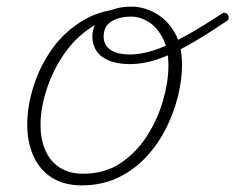

<svg xmlns="http://www.w3.org/2000/svg" viewBox="-20 -539 709 578"><path d="M226 19Q173 19 136.5 -4Q100 -27 81 -68.5Q62 -110 62 -164Q62 -220 81.5 -281Q101 -342 139 -394.5Q177 -447 234.5 -480Q292 -513 368 -513L366 -489Q304 -489 255 -457Q206 -425 172 -375Q138 -325 120 -268.5Q102 -212 102 -164Q102 -120 116.5 -86.5Q131 -53 160 -34.5Q189 -16 230 -16Q295 -16 343 -48Q391 -80 423 -130.5Q455 -181 471 -237Q487 -293 487 -341Q487 -392 469.5 -425Q452 -458 426.5 -473.5Q401 -489 376 -489Q339 -489 315.5 -474.5Q292 -460 292 -429Q292 -412 301 -400Q310 -388 327.5 -381.5Q345 -375 372 -375Q403 -375 440 -386.5Q477 -398 527.5 -425Q578 -452 648 -498Q654 -502 659 -500Q664 -498 666.5 -493.5Q669 -489 668.5 -484Q668 -479 663 -476Q595 -430 543 -401Q491 -372 450 -359Q409 -346 372 -346Q335 -346 309.5 -356Q284 -366 271 -385Q258 -404 258 -429Q258 -454 271.5 -474Q285 -494 311 -506.5Q337 -519 376 -519Q412 -519 447 -500Q482 -481 505 -442.5Q528 -404 528 -343Q528 -301 516.5 -252.5Q505 -204 481.5 -156Q458 -108 422 -68.5Q386 -29 337 -5Q288 19 226 19Z"/></svg>

Font: Playwrite RO Thin
Style: Regular
Weight: 250
Version: Version 1.002